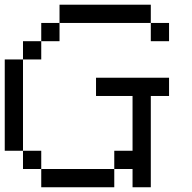

<svg xmlns="http://www.w3.org/2000/svg" viewBox="-20 -789 809 809"><path d="M153.8 0V-76.9H461.5V0ZM76.9 -76.9V-153.8H153.8V-76.9ZM538.5 0V-76.9H461.5V-153.8H538.5V-384.6H384.6V-461.5H692.3V-384.6H615.4V0ZM0 -153.8V-538.5H76.9V-153.8ZM76.9 -538.5V-615.4H153.8V-538.5ZM153.8 -615.4V-692.3H230.8V-615.4ZM615.4 -615.4V-692.3H692.3V-615.4ZM230.8 -692.3V-769.2H615.4V-692.3Z"/></svg>

Font: Mintsoda - Lime Green 13x16
Style: Regular
Weight: 400
Designer: Mintsoda-15
Version: Version 1.0